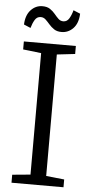

<svg xmlns="http://www.w3.org/2000/svg" viewBox="-62 -971 474 1006"><g transform="rotate(5 175.0 -468.0)"><path d="M134 -51V-690L38.5 -701V-743H312V-701L216.5 -690V-51L312 -41V0H38.5V-42ZM230.5 -809.5Q206.5 -809.5 191 -820Q175.5 -830.5 164 -844Q152.5 -857.5 141.5 -867.8Q130.5 -878 116 -878Q96 -878 85 -859.8Q74 -841.5 67 -816.5L31.5 -831.5Q33.5 -881 59 -908.2Q84.5 -935.5 120 -935.5Q144.5 -935.5 160 -925Q175.5 -914.5 186.8 -900.8Q198 -887 209 -876.5Q220 -866 235 -866Q254.5 -866 265.8 -884.8Q277 -903.5 283.5 -928.5L319.5 -913.5Q317.5 -863 291.8 -836.2Q266 -809.5 230.5 -809.5Z"/></g></svg>

Font: Merriweather 24pt Light
Style: Regular
Weight: 300
Designer: Eben Sorkin
Foundry: Eben Sorkin
Version: Version 2.100